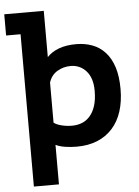

<svg xmlns="http://www.w3.org/2000/svg" viewBox="-60 -746 719 992"><g transform="rotate(-5 300.0 -250.0)"><path d="M0 -700H205V-460Q229 -486 267 -500Q305 -514 356 -514Q402 -514 440.5 -499.5Q479 -485 507 -454Q535 -423 550 -376Q565 -329 565 -263Q565 -199 548.5 -147.5Q532 -96 499.5 -60Q467 -24 420.5 -5Q374 14 314 14Q283 14 254 9.5Q225 5 205 -5V200H75V-590H0ZM318 -404Q280 -404 248.5 -385Q217 -366 205 -328V-120Q219 -109 245.5 -102.5Q272 -96 299 -96Q327 -96 351 -105.5Q375 -115 393 -136Q411 -157 421 -189Q431 -221 431 -266Q431 -332 399 -368Q367 -404 318 -404Z"/></g></svg>

Font: PT Mono
Style: Bold
Weight: 700
Monospace: yes
Designer: A.Korolkova, I.Chaeva
Foundry: ParaType Ltd
Version: Version 1.000 OFL